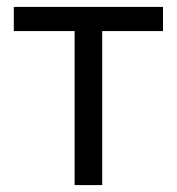

<svg xmlns="http://www.w3.org/2000/svg" viewBox="-20 -536 512 556"><path d="M196 -446H20V-516H452V-446H276V0H196Z"/></svg>

Font: Aneliza
Style: Regular
Weight: 400
Designer: Mike Abbink, Paul van der Laan, Pieter van Rosmalen
Foundry: Bold Monday
Version: Version 3.001;September 8, 2019;FontCreator 11.5.0.2425 64-b